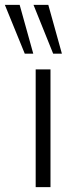

<svg xmlns="http://www.w3.org/2000/svg" viewBox="-67 -771 309 791"><path d="M80 0V-485H141V0ZM152 -550 71 -751H132L188 -550ZM35 -550 -47 -751H14L70 -550Z"/></svg>

Font: Nunito Sans 12pt Light
Style: Regular
Weight: 300
Designer: Vernon Adams
Foundry: Vernon Adams
Version: Version 3.101;gftools[0.9.27]